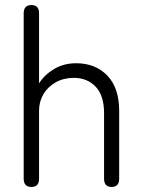

<svg xmlns="http://www.w3.org/2000/svg" viewBox="-20 -742 568 762"><path d="M105 0Q74 0 74 -33V-689Q74 -722 105 -722Q135 -722 135 -689V-411Q156 -445 194.5 -468Q233 -491 282 -491Q359 -491 406 -442Q453 -393 453 -302V-33Q453 0 423 0Q393 0 393 -33V-293Q393 -363 359.5 -398Q326 -433 273 -433Q233 -433 201.5 -415.5Q170 -398 152.5 -368.5Q135 -339 135 -303V-33Q135 0 105 0Z"/></svg>

Font: Zen Maru Gothic
Style: Regular
Weight: 400
Designer: Yoshimichi Ohira
Foundry: Positype
Version: Version 1.002